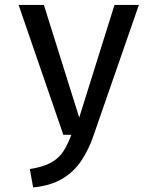

<svg xmlns="http://www.w3.org/2000/svg" viewBox="-20 -561 655 799"><path d="M557.9 -540.5 369.2 3.1Q349.7 60.5 319 106.9Q288.2 153.3 239.7 182.6Q191.3 211.8 117.9 219L104.1 142.6Q159.5 133.8 192.1 115.9Q224.6 97.9 243.3 69.2Q262.1 40.5 276.9 0H243.6L57.4 -540.5H162.6L309.7 -71.8L456.4 -540.5Z"/></svg>

Font: Fira Code Retina
Style: Regular
Weight: 450
Monospace: yes
Designer: Carrois Corporate, Edenspiekermann AG, Nikita Prokopov
Foundry: Carrois Corporate, Edenspiekermann AG, Nikita Prokopov
Version: Version 6.002